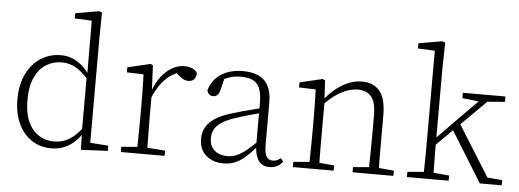

<svg xmlns="http://www.w3.org/2000/svg" viewBox="-49 -880 2787 1031"><g transform="rotate(5 1344.0 -365.0)"><path d="M254 13Q194 13 148 -18Q102 -49 76.5 -104.5Q51 -160 51 -233Q51 -313 79 -370.5Q107 -428 155.5 -459Q204 -490 264 -490Q293 -490 319.5 -480.5Q346 -471 370.5 -452Q395 -433 417 -402H430L423 -365Q385 -410 349.5 -431Q314 -452 271 -452Q225 -452 187.5 -428.5Q150 -405 127.5 -357Q105 -309 105 -234Q105 -164 126 -118Q147 -72 183.5 -48.5Q220 -25 265 -25Q312 -25 348.5 -47.5Q385 -70 422 -119L430 -80H417Q396 -49 371 -28.5Q346 -8 317 2.5Q288 13 254 13ZM414 7 412 -91 411 -93V-388L413 -395L412 -689L320 -693V-721L447 -743L463 -737L461 -601V-35L559 -28V0Z M629 0V-28L735 -37H751L865 -28V0ZM714 0Q715 -25 715.5 -62.5Q716 -100 716.5 -140Q717 -180 717 -212V-261Q717 -293 716.5 -321.5Q716 -350 715.5 -376Q715 -402 714 -426L624 -429V-456L746 -485L760 -479L766 -349L767 -348V-212Q767 -180 767.5 -140Q768 -100 768.5 -62.5Q769 -25 769 0ZM764 -301 752 -347H766Q782 -390 807 -421.5Q832 -453 863.5 -471Q895 -489 928 -489Q955 -489 974 -480Q993 -471 999 -457Q998 -436 987.5 -424Q977 -412 956 -412Q940 -412 927.5 -419.5Q915 -427 901 -439L879 -458H927Q873 -448 833 -409Q793 -370 764 -301Z M1182 13Q1127 13 1089.5 -18.5Q1052 -50 1052 -109Q1052 -144 1067.5 -171.5Q1083 -199 1117 -221Q1151 -243 1206 -259Q1234 -268 1262.5 -275.5Q1291 -283 1318.5 -290Q1346 -297 1373 -304V-278Q1335 -268 1294.5 -256.5Q1254 -245 1216 -232Q1175 -218 1150 -200.5Q1125 -183 1114.5 -162.5Q1104 -142 1104 -118Q1104 -74 1130.5 -51Q1157 -28 1200 -28Q1227 -28 1250.5 -38Q1274 -48 1301.5 -70Q1329 -92 1365 -128L1370 -86H1351Q1323 -54 1297.5 -32Q1272 -10 1244.5 1.5Q1217 13 1182 13ZM1430 11Q1391 11 1371.5 -17Q1352 -45 1350 -98V-101V-326Q1350 -378 1337.5 -407Q1325 -436 1300 -447.5Q1275 -459 1236 -459Q1205 -459 1177.5 -450.5Q1150 -442 1121 -424L1151 -451L1132 -374Q1127 -358 1118.5 -350Q1110 -342 1096 -342Q1083 -342 1074.5 -350Q1066 -358 1063 -371Q1080 -428 1127.5 -459Q1175 -490 1245 -490Q1296 -490 1330 -474Q1364 -458 1382 -423.5Q1400 -389 1400 -333V-108Q1400 -59 1412 -42Q1424 -25 1446 -25Q1458 -25 1468 -29.5Q1478 -34 1488 -42L1502 -24Q1489 -7 1470.5 2Q1452 11 1430 11Z M1556 0V-28L1662 -37H1677L1776 -28V0ZM1642 0Q1643 -25 1643.5 -62.5Q1644 -100 1644.5 -140Q1645 -180 1645 -212V-261Q1645 -293 1644.5 -321.5Q1644 -350 1643.5 -376Q1643 -402 1642 -426L1552 -429V-456L1674 -485L1688 -479L1694 -370L1695 -369V-212Q1695 -180 1695 -140Q1695 -100 1695.5 -62.5Q1696 -25 1697 0ZM1878 0V-28L1983 -37H1998L2098 -28V0ZM1963 0Q1964 -25 1964.5 -62Q1965 -99 1965.5 -139Q1966 -179 1966 -212V-313Q1966 -386 1940.5 -415.5Q1915 -445 1869 -445Q1844 -445 1815.5 -436Q1787 -427 1754.5 -405.5Q1722 -384 1685 -345L1678 -376H1688Q1720 -415 1753 -440Q1786 -465 1819.5 -477.5Q1853 -490 1887 -490Q1948 -490 1982 -450Q2016 -410 2016 -317V-212Q2016 -179 2016 -139Q2016 -99 2016.5 -62Q2017 -25 2018 0Z M2171 0V-28L2277 -37H2292L2396 -28V0ZM2258 0Q2259 -21 2259.5 -47.5Q2260 -74 2260.5 -102.5Q2261 -131 2261 -159Q2261 -187 2261 -212V-689L2170 -693V-721L2297 -743L2313 -737L2310 -599V-212Q2310 -187 2310 -159Q2310 -131 2310.5 -102.5Q2311 -74 2311.5 -47.5Q2312 -21 2313 0ZM2287 -164V-210H2295L2423 -341L2558 -477H2603ZM2564 0 2389 -283 2425 -318 2602 -35 2682 -28V0ZM2431 -448V-477H2660V-448L2548 -439L2531 -437Z"/></g></svg>

Font: Source Serif 4 18pt Light
Style: Regular
Weight: 300
Designer: Frank Grießhammer
Foundry: Adobe Systems Incorporated
Version: Version 4.004;hotconv 1.0.116;makeotfexe 2.5.65601